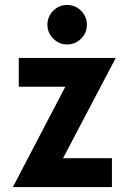

<svg xmlns="http://www.w3.org/2000/svg" viewBox="-20 -759 531 779"><path d="M172.4 -658.7C172.4 -636.7 180.2 -618.2 195.8 -602.5C211.4 -586.9 230.5 -578.6 252.4 -578.6C274.4 -578.6 293.5 -586.4 309.1 -602.1C324.7 -617.7 332.5 -636.7 332.5 -658.7C332.5 -680.7 324.7 -699.7 309.1 -715.3C293.5 -731 274.4 -738.8 252.4 -738.8C230.5 -738.8 211.4 -731 195.8 -715.3C180.2 -699.7 172.4 -680.7 172.4 -658.7ZM235.8 -117.2 449.7 -523.9H56.2V-407.2H245.1L32.2 0H434.1V-117.2Z"/></svg>

Font: Tuffy
Style: Bold
Weight: 700
Designer: Thatcher Ulrich, Karoly Barta, Michael Everson
Version: Version 001.270